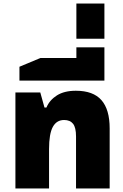

<svg xmlns="http://www.w3.org/2000/svg" viewBox="-20 -1076 704 1096"><path d="M68 -548H210L234 -462H245Q263 -505 305 -531.5Q347 -558 413 -558Q512 -558 559 -504.5Q606 -451 606 -343V0H414V-297Q414 -348 397 -369.5Q380 -391 346 -391Q303 -391 281.5 -351.5Q260 -312 260 -225V0H68Z M576 -806V-693V-616H91V-695L211 -745H416V-806Z M416 -1056H576V-855H416Z"/></svg>

Font: Noto Sans Thai Black
Style: Regular
Weight: 900
Designer: Monotype Design Team
Foundry: Monotype Imaging Inc.
Version: Version 1.000